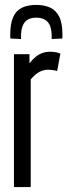

<svg xmlns="http://www.w3.org/2000/svg" viewBox="-20 -755 272 775"><path d="M99 -536.2V-499.5Q110.6 -514.6 123.1 -524.9Q135.6 -535.2 150.5 -540.7Q165.4 -546.2 182.3 -546.2Q192.1 -546.2 202.3 -544.7Q212.5 -543.2 223.7 -538.6L210.7 -468.3Q200.7 -471.3 191.3 -472.5Q182 -473.6 174.3 -473.6Q155.7 -473.6 138.9 -464.7Q122.2 -455.8 104 -434.4V0H36.3V-536.2ZM126.7 -735.2Q158.3 -735.2 182.1 -724.5Q205.8 -713.8 218.9 -687.9Q232 -662.1 232 -616Q232 -611.8 232 -607.4Q232 -603.1 231.4 -599.5L188.6 -597.5Q188.6 -600.5 188.6 -603Q188.6 -605.6 188.6 -607.6Q188.6 -633.2 182.2 -650.1Q175.7 -667 161.6 -675.3Q147.6 -683.7 126.7 -683.7Q104.8 -683.7 91.3 -675.3Q77.7 -667 71.3 -650.1Q64.8 -633.2 64.8 -607.6Q64.8 -605.6 64.8 -603Q64.8 -600.5 64.8 -597.5L22 -599.5Q21.4 -603.1 21.4 -607.4Q21.4 -611.8 21.4 -616Q21.4 -659 32.9 -685.5Q44.5 -711.9 68 -723.6Q91.4 -735.2 126.7 -735.2Z"/></svg>

Font: Georama ExtraCondensed Thin
Style: Regular
Weight: 100
Width: 2
Designer: Jean-Baptiste Levee
Foundry: Production Type
Version: Version 1.001